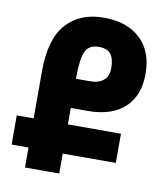

<svg xmlns="http://www.w3.org/2000/svg" viewBox="-82 -793 752 862"><g transform="rotate(10 294.5 -362.0)"><path d="M90 0V-91H13V-224H90V-439Q90 -586 152 -655Q214 -724 323 -724Q428 -724 489 -667.5Q550 -611 550 -507Q550 -408 491 -353.5Q432 -299 323 -299H246V-224H488V-91H246V0ZM246 -432H310Q350 -432 372 -451Q394 -470 394 -507Q394 -548 378 -569.5Q362 -591 323 -591Q278 -591 262 -557Q246 -523 246 -432Z"/></g></svg>

Font: Noto Sans Armenian Condensed ExtraBold
Style: Regular
Weight: 800
Width: 3
Designer: Monotype Design Team
Foundry: Monotype Imaging Inc.
Version: Version 2.008; ttfautohint (v1.8.4.7-5d5b)